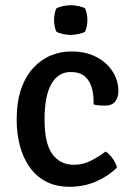

<svg xmlns="http://www.w3.org/2000/svg" viewBox="-20 -704 512 737"><path d="M339 -303Q340.5 -335.5 333.2 -363.8Q326 -392 306.8 -409.8Q287.5 -427.5 251 -427.5Q203.5 -427.5 177.2 -381.8Q151 -336 151 -244Q151 -154 180.8 -112.8Q210.5 -71.5 264 -71.5Q298 -71.5 328.8 -87Q359.5 -102.5 385.5 -122.5Q399 -114 412.2 -95.8Q425.5 -77.5 429 -60.5Q395 -27.5 348.5 -7.2Q302 13 248 13Q194.5 13 156 -7.5Q117.5 -28 92.8 -63.8Q68 -99.5 56 -146Q44 -192.5 44 -244Q44 -313.5 61.5 -363.2Q79 -413 109 -444.8Q139 -476.5 176.2 -491.5Q213.5 -506.5 253.5 -506.5Q299 -506.5 333 -493Q367 -479.5 389.8 -457.2Q412.5 -435 423.5 -408.5Q434.5 -382 434.5 -356Q434.5 -329.5 422 -314Q409.5 -298.5 382 -298.5Q369.5 -298.5 359.5 -299.5Q349.5 -300.5 339 -303ZM187.5 -627Q187.5 -638 189.8 -650.5Q192 -663 196.5 -672Q205.5 -677 221.2 -680.5Q237 -684 251.5 -684Q265.5 -684 282 -680.5Q298.5 -677 306.5 -672Q311 -663 313.2 -650.2Q315.5 -637.5 315.5 -627Q315.5 -616.5 313.2 -604Q311 -591.5 306.5 -582.5Q299.5 -577.5 282.5 -573.8Q265.5 -570 251.5 -570Q237 -570 221 -573.5Q205 -577 196.5 -582.5Q192 -591.5 189.8 -604Q187.5 -616.5 187.5 -627Z"/></svg>

Font: Signika
Style: Regular
Weight: 400
Designer: Anna Giedry
Foundry: Anna Giedry
Version: Version 2.001